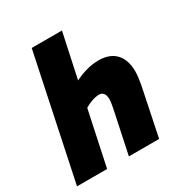

<svg xmlns="http://www.w3.org/2000/svg" viewBox="-167 -838 912 962"><g transform="rotate(-30 289.0 -357.0)"><path d="M2 0H176L243 -315C265 -329 300 -343 326 -343C348 -343 361 -328 361 -298C361 -284 357 -260 354 -246L302 0H477L533 -271C539 -301 543 -333 543 -353C543 -438 500 -493 410 -493C361 -493 313 -477 272 -457L327 -714H152Z"/></g></svg>

Font: Noto Sans Condensed Black
Style: Italic
Weight: 900
Width: 3
Italic angle: -12°
Designer: Monotype Design Team
Foundry: Monotype Imaging Inc.
Version: Version 2.013